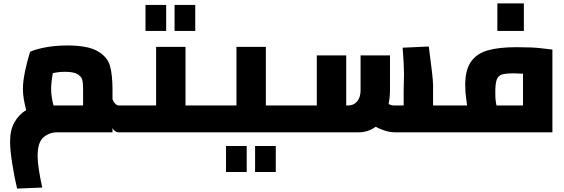

<svg xmlns="http://www.w3.org/2000/svg" viewBox="-20 -774 3301 1123"><path d="M744 -157V0H674Q663 0 653 -7Q643 -14 638 -25V0H313Q269 0 234.5 29Q200 58 200 139Q200 198 227 323L80 329Q65 268 52 186Q39 104 39 54Q39 -14 65 -59.5Q91 -105 133 -130Q114 -204 114 -252Q114 -299 127 -360Q140 -421 156 -471Q185 -485 243 -496.5Q301 -508 375 -508Q493 -508 550.5 -475Q608 -442 623 -389.5Q638 -337 638 -250V-194Q644 -177 654.5 -167Q665 -157 674 -157ZM466 -157V-254Q466 -288 461 -307.5Q456 -327 433 -340.5Q410 -354 360 -354Q323 -354 289 -346Q279 -291 279 -252Q279 -227 283.5 -201Q288 -175 293 -157Z M744 0ZM1216 -157V0H744V-157H893V-500H1065V-157ZM831 -745H952V-593H831ZM1001 -745H1122V-593H1001Z M1214 0ZM1686 -157V0H1214V-157H1363V-500H1535V-157ZM1302 80H1423V232H1302ZM1472 80H1593V232H1472Z M2591 -157V0H2294Q2258 0 2224.5 -12Q2191 -24 2178 -33Q2134 0 2076 0H1686V-157H1833V-450H2005V-157H2016Q2049 -157 2069 -181Q2089 -205 2089 -246V-450H2261V-246Q2261 -206 2253 -166Q2267 -157 2286 -157H2341V-241L2342 -295Q2343 -310 2343 -341Q2343 -394 2335 -495L2488 -502Q2513 -315 2513 -278V-157Z M2591 0ZM2591 -157H2711Q2713 -155 2707 -194.5Q2701 -234 2701 -277Q2701 -364 2734 -412Q2767 -460 2831.5 -479Q2896 -498 3000 -498Q3096 -498 3143 -492L3211 -484V0H2591ZM3039 -157V-343Q2997 -345 2986 -345Q2937 -345 2915.5 -338Q2894 -331 2885.5 -308.5Q2877 -286 2877 -234Q2877 -193 2880 -178.5Q2883 -164 2884 -157ZM2889 -754H3044V-593H2889Z"/></svg>

Font: Cairo Black
Style: Regular
Weight: 900
Designer: Mohamed Gaber, the designers of Titillium
Foundry: Kief Type Foundry
Version: Version 2.009; ttfautohint (v1.5.33-1714) -l 8 -r 50 -G 200 